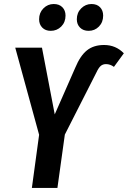

<svg xmlns="http://www.w3.org/2000/svg" viewBox="-20 -927 631 947"><path d="M230 -774.9Q204.1 -774.9 188.5 -790.8Q172.9 -806.6 172.9 -832Q172.9 -864.3 194.1 -885.7Q215.3 -907.2 245.1 -907.2Q272 -907.2 287.6 -891.4Q303.2 -875.5 303.2 -850.1Q303.2 -817.4 282 -796.1Q260.7 -774.9 230 -774.9ZM417 -774.9Q390.6 -774.9 374.8 -790.8Q358.9 -806.6 358.9 -832Q358.9 -864.3 380.4 -885.7Q401.9 -907.2 431.2 -907.2Q458 -907.2 473.4 -891.4Q488.8 -875.5 488.8 -850.1Q488.8 -817.4 468 -796.1Q447.3 -774.9 417 -774.9ZM137.2 0 172.9 -262.2 55.2 -691.9H187L250 -362.8L351.1 -592.8Q375.5 -651.9 408.7 -678.5Q441.9 -705.1 493.2 -705.1Q551.3 -705.1 590.8 -664.1L542 -597.2Q523.4 -610.8 502.9 -610.8Q487.3 -610.8 476.8 -601.8Q466.3 -592.8 455.1 -568.8L299.8 -263.2L263.2 0Z"/></svg>

Font: Fira Sans Compressed Medium
Style: Italic
Weight: 500
Width: 3
Italic angle: -8°
Designer: Carrois Corporate & Edenspiekermann AG
Foundry: Carrois Corporate GbR & Edenspiekermann AG
Version: Version 4.203;PS 004.203;hotconv 1.0.88;makeotf.lib2.5.64775